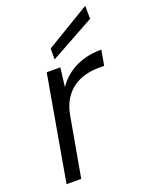

<svg xmlns="http://www.w3.org/2000/svg" viewBox="-138 -792 656 861"><g transform="rotate(-20 190.0 -361.5)"><path d="M27 0 115 -502H180L169 -412Q192 -445 223 -467.5Q254 -490 293.5 -502Q333 -514 380 -514L367 -441H342Q309 -441 277.5 -433Q246 -425 219.5 -406.5Q193 -388 174 -357.5Q155 -327 147 -281L97 0ZM168 -544V-596L379 -723L380 -661Z"/></g></svg>

Font: DM Sans 16pt Light
Style: Italic
Weight: 300
Italic angle: -10°
Version: Version 4.004;gftools[0.9.30]